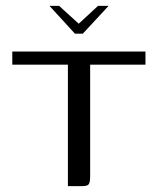

<svg xmlns="http://www.w3.org/2000/svg" viewBox="-20 -636 539 656"><path d="M149 -616H182L249 -555L315 -616H351L263 -521H236ZM22 -460H477V-415H288V-33Q288 -14 283.5 -7Q279 0 261 0H212V-415H22Z"/></svg>

Font: Genos Thin
Style: Regular
Weight: 400
Version: Version 1.010